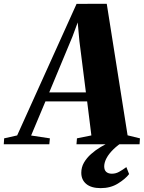

<svg xmlns="http://www.w3.org/2000/svg" viewBox="-104 -765 762 1018"><path d="M-84 0 -82 -31.5 -13 -47 302 -744.5 462 -745 572.5 -47.5 638 -31.5 636 0H301.5L304 -31.5L380.5 -47L358 -227.5H137L61 -46.5L160.5 -31.5L157.5 0ZM157 -275H351.5L317 -547.5L308 -646L280 -570.5ZM430 232.5Q380 232.5 353.5 210.5Q327 188.5 327 151Q327 122 341.2 97.2Q355.5 72.5 378.8 51.8Q402 31 430.2 14.2Q458.5 -2.5 486.5 -15.5L523 -29.5L557 -19Q521.5 3 497.5 26.5Q473.5 50 461.2 72.8Q449 95.5 448.5 116.5Q448.5 137 459.5 146.5Q470.5 156 489 156Q509.5 156 527.2 146.2Q545 136.5 566 121L580.5 158Q560.5 184 521.2 208.2Q482 232.5 430 232.5Z"/></svg>

Font: Merriweather 96pt Black
Style: Italic
Weight: 900
Italic angle: -7.8°
Version: Version 2.101